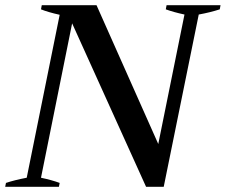

<svg xmlns="http://www.w3.org/2000/svg" viewBox="-34 -720 870 740"><path d="M-11 -15Q22 -26 69 -35L196 -663Q151 -673 124 -684L127 -700H338L576 -165L677 -664Q635 -673 605 -684L608 -700H816L813 -684Q776 -672 732 -664L597 0H529L244 -630L124 -35Q166 -26 196 -15L193 0H-14Z"/></svg>

Font: Trirong SemiBold
Style: Italic
Weight: 600
Italic angle: -12°
Designer: Katatrad Team
Foundry: CadsonDemak
Version: Version 1.001